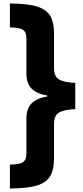

<svg xmlns="http://www.w3.org/2000/svg" viewBox="-20 -820 469 1084"><path d="M36 -800Q137 -800 191 -782.5Q245 -765 265 -728Q285 -691 285 -632V-435Q285 -390 312 -372.5Q339 -355 405 -352V-204Q339 -201 312 -183.5Q285 -166 285 -121V76Q285 134 265 171.5Q245 209 191 226.5Q137 244 36 244V109Q89 109 109 96Q129 83 129 49V-151Q129 -208 159 -237Q189 -266 246 -275V-281Q189 -290 159 -319Q129 -348 129 -405V-605Q129 -639 109 -652Q89 -665 36 -665Z"/></svg>

Font: Noto Sans Tamil SemiCondensed Black
Style: Regular
Weight: 900
Width: 4
Designer: Jelle Bosma - Monotype Design Team
Foundry: Monotype Imaging Inc.
Version: Version 2.004; ttfautohint (v1.8.4.7-5d5b)